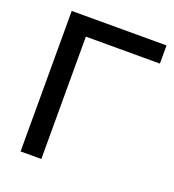

<svg xmlns="http://www.w3.org/2000/svg" viewBox="-129 -804 818 904"><g transform="rotate(20 280.0 -352.0)"><path d="M180 -613H551V-704H76V0H180Z"/></g></svg>

Font: Geom
Style: Regular
Weight: 400
Version: Version 1.102